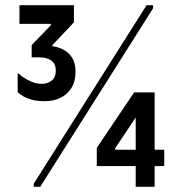

<svg xmlns="http://www.w3.org/2000/svg" viewBox="-20 -720 698 740"><path d="M131 -499H102V-546L176 -623V-628H55V-700H265V-634L182 -546V-542Q205 -539 225.5 -528Q246 -517 258.5 -496.5Q271 -476 271 -444Q271 -406 255 -380.5Q239 -355 212 -342.5Q185 -330 153 -330Q124 -330 103.5 -335.5Q83 -341 69.5 -349Q56 -357 48 -365V-436H53Q57 -431 70 -422Q83 -413 101.5 -405Q120 -397 141 -397Q164 -397 179.5 -409.5Q195 -422 195 -447Q195 -474 178 -486.5Q161 -499 131 -499ZM545 -700H570V-688L135 0H110V-12ZM503 0V-267L424 -149V-143H613V-80H353V-150L497 -364H576V0Z"/></svg>

Font: Phudu SemiBold
Style: Regular
Weight: 600
Version: Version 1.005;gftools[0.9.23]